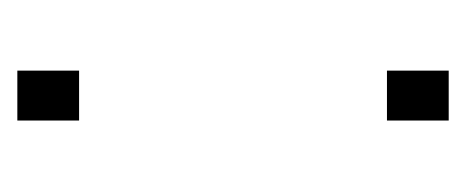

<svg xmlns="http://www.w3.org/2000/svg" viewBox="-182 -368 550 227"><g transform="rotate(90 93.5 -255.0)"><path d="M64 -437V-510H123V-437ZM64 0V-73H123V0Z"/></g></svg>

Font: Saira ExtraLight
Style: Regular
Weight: 200
Designer: Hector Gatti with collaboration of the Omnibus-Type team
Foundry: Omnibus-Type
Version: Version 1.100; ttfautohint (v1.8.3)